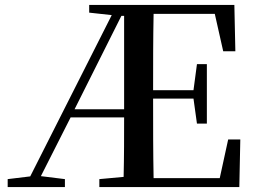

<svg xmlns="http://www.w3.org/2000/svg" viewBox="-20 -755 1032 775"><path d="M80 0H242V-32L145 -44L265 -281H481C481 -206 481 -123 479 -41L381 -32V0H946L950 -192H901L867 -36H600C598 -138 598 -241 598 -357H761L775 -256H815V-496H775L761 -391H598C598 -499 598 -600 600 -699H847L881 -548H930L926 -735H340V-704L431 -694L102 -43L11 -32V0ZM481 -691V-314H281L470 -691Z"/></svg>

Font: Noto Serif CJK SC SemiBold
Style: Regular
Weight: 600
Designer: Ryoko NISHIZUKA 西塚涼子 (kana & ideographs); Frank Grießhammer (Latin, Greek & Cyrillic); Wenlong ZHANG 张文龙 (bopomofo); San
Foundry: Adobe
Version: Version 2.001;hotconv 1.1.0;makeotfexe 2.6.0